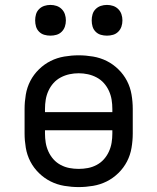

<svg xmlns="http://www.w3.org/2000/svg" viewBox="-20 -753 640 781"><path d="M300 8Q271 8 241.5 3Q212 -2 186 -15Q160 -28 138.5 -49Q117 -70 103.5 -96Q90 -122 85 -151.5Q80 -181 80 -210V-310Q80 -339 85 -368.5Q90 -398 103.5 -424Q117 -450 138.5 -471Q160 -492 186 -505Q212 -518 241.5 -523Q271 -528 300 -528Q329 -528 358.5 -523Q388 -518 414 -505Q440 -492 461.5 -471Q483 -450 496.5 -424Q510 -398 515 -368.5Q520 -339 520 -310V-210Q520 -181 515 -151.5Q510 -122 496.5 -96Q483 -70 461.5 -49Q440 -28 414 -15Q388 -2 358.5 3Q329 8 300 8ZM163 -297H437V-310Q437 -329 434 -347.5Q431 -366 423 -383.5Q415 -401 402.5 -415Q390 -429 373 -438Q356 -447 337.5 -451Q319 -455 300 -455Q281 -455 262.5 -451Q244 -447 227 -438Q210 -429 197.5 -415Q185 -401 177 -383.5Q169 -366 166 -347.5Q163 -329 163 -310ZM300 -66Q319 -66 337.5 -69.5Q356 -73 373 -82Q390 -91 402.5 -105Q415 -119 423 -136.5Q431 -154 434 -172.5Q437 -191 437 -210V-223H163V-210Q163 -191 166 -172.5Q169 -154 177 -136.5Q185 -119 197.5 -105Q210 -91 227 -82Q244 -73 262.5 -69.5Q281 -66 300 -66ZM415 -608Q402 -608 390 -611.5Q378 -615 369 -624Q360 -633 356.5 -645Q353 -657 353 -670Q353 -683 356.5 -695Q360 -707 369 -716Q378 -725 390 -729Q402 -733 415 -733Q428 -733 440 -729Q452 -725 461 -716Q470 -707 474 -695Q478 -683 478 -670Q478 -657 474 -645Q470 -633 461 -624Q452 -615 440 -611.5Q428 -608 415 -608ZM185 -608Q172 -608 160 -611.5Q148 -615 139 -624Q130 -633 126.5 -645Q123 -657 123 -670Q123 -683 126.5 -695Q130 -707 139 -716Q148 -725 160 -729Q172 -733 185 -733Q198 -733 210 -729Q222 -725 231 -716Q240 -707 244 -695Q248 -683 248 -670Q248 -657 244 -645Q240 -633 231 -624Q222 -615 210 -611.5Q198 -608 185 -608Z"/></svg>

Font: Iosevka Fixed Extended
Style: Regular
Weight: 400
Width: 7
Monospace: yes
Designer: Belleve Invis
Foundry: Belleve Invis
Version: Version 24.1.1; ttfautohint (v1.8.4)